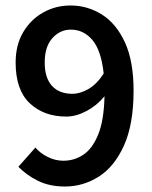

<svg xmlns="http://www.w3.org/2000/svg" viewBox="-20 -668 553 700"><path d="M143 -440Q143 -384 169.5 -355Q196 -326 244 -326Q272 -326 302.5 -343.5Q333 -361 358 -400Q349 -484 317 -522Q285 -560 238 -560Q199 -560 171 -529Q143 -498 143 -440ZM217 12Q160 12 118 -9Q76 -30 47 -60L109 -130Q127 -109 154.5 -95.5Q182 -82 211 -82Q251 -82 284 -104Q317 -126 338 -177.5Q359 -229 361 -317Q333 -283 295 -263Q257 -243 222 -243Q140 -243 88.5 -291.5Q37 -340 37 -440Q37 -504 64.5 -550.5Q92 -597 137.5 -622.5Q183 -648 237 -648Q299 -648 351.5 -615Q404 -582 435.5 -513.5Q467 -445 467 -338Q467 -215 432 -137.5Q397 -60 340 -24Q283 12 217 12Z"/></svg>

Font: Source Sans Pro SemiBold
Style: Regular
Weight: 600
Designer: Paul D. Hunt
Foundry: Adobe Systems Incorporated
Version: Version 2.045;hotconv 1.0.109;makeotfexe 2.5.65596